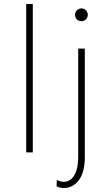

<svg xmlns="http://www.w3.org/2000/svg" viewBox="-20 -762 555 960"><path d="M111 0H144V-742H111ZM264 138 263 170C274 175 287 178 300 178C350 178 404 136 404 27V-519H371V22C371 112 337 147 299 147C287 147 275 143 264 138ZM387 -656C405 -656 419 -670 419 -688C419 -705 405 -720 387 -720C369 -720 355 -705 355 -688C355 -670 369 -656 387 -656Z"/></svg>

Font: Chess Sans ExtraLight
Style: Regular
Weight: 275
Designer: Wolf Bōese
Foundry: Wolf Bōese
Version: Version 7.223;Glyphs 3.3 (3306)